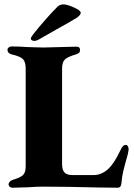

<svg xmlns="http://www.w3.org/2000/svg" viewBox="-20 -872 626 897"><path d="M20 -11Q20 -17 25.5 -23Q31 -29 40 -32Q75 -42 87.5 -54Q100 -66 100 -95V-551Q100 -583 87 -596Q74 -609 34 -618Q15 -623 15 -640Q15 -646 21 -650.5Q27 -655 33 -655Q70 -655 111 -652Q165 -650 183 -650Q202 -650 258 -652Q316 -654 338 -654Q354 -654 354 -639Q354 -630 349.5 -625.5Q345 -621 335 -618Q294 -606 282 -593Q270 -580 270 -550V-105Q270 -78 281.5 -66Q293 -54 319 -54H416Q454 -54 485 -82Q513 -108 539 -163Q549 -184 554.5 -189.5Q560 -195 567 -195Q574 -195 577.5 -188.5Q581 -182 581 -174Q581 -171 579.5 -164.5Q578 -158 577 -151Q562 -98 556 -73Q550 -48 547 -14Q545 5 530 5L443 4Q291 0 183 0Q149 0 110 3Q58 5 39 5Q30 5 25 0Q20 -5 20 -11ZM124 -691Q124 -698 136 -713Q196 -788 248 -840Q262 -854 283 -851Q300 -849 330 -835Q360 -821 357 -810Q354 -799 337 -788Q289 -759 241 -733L164 -689Q156 -684 148 -682Q140 -680 137 -681Q124 -684 124 -691Z"/></svg>

Font: EB Garamond ExtraBold
Style: Regular
Weight: 800
Designer: Georg Duffner and Octavio Pardo
Foundry: Georg Duffner
Version: Version 1.000